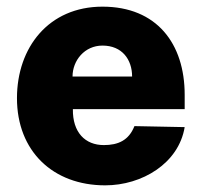

<svg xmlns="http://www.w3.org/2000/svg" viewBox="-20 -547 609 577"><path d="M199 -219H535V-262C535 -416 451 -527 288 -527C126 -527 31 -404 31 -252C31 -93 139 10 296 10C407 10 517 -56 535 -165L384 -168C367 -125 335 -111 292 -111C236 -111 198 -149 199 -219ZM198 -317C198 -365 234 -410 288 -410C347 -410 377 -368 377 -317Z"/></svg>

Font: United Sans ExtraBold
Style: Regular
Weight: 800
Designer: Pablo Impallari, Rodrigo Fuenzalida (Modified by Dan O. Williams)
Version: Version 1.000;PS 001.000;hotconv 1.0.88;makeotf.lib2.5.64775